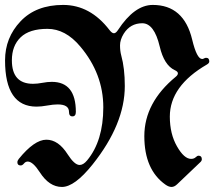

<svg xmlns="http://www.w3.org/2000/svg" viewBox="-48 -738 869 768"><path d="M-27.8 -496.6Q-27.8 -587.4 34.2 -652.8Q96.2 -718.3 204.6 -718.3Q313 -718.3 390.1 -617.7Q399.9 -605 407.7 -605Q415.5 -605 423.8 -617.7Q489.7 -718.3 563 -718.3Q687.5 -718.3 720.7 -579.6Q739.3 -502 760.7 -502Q764.2 -502 768.3 -504.4Q772.5 -506.8 776.4 -506.8Q789.1 -506.8 789.1 -492.2Q789.1 -485.4 779.8 -480Q631.3 -394 631.3 -271.5Q631.3 -202.6 659.9 -152.6Q688.5 -102.5 716.3 -102.5Q728 -102.5 734.6 -108.9Q741.2 -115.2 746.1 -115.2Q759.3 -115.2 759.3 -101.1Q759.3 -94.7 753.4 -89.4L660.6 -1Q649.4 9.8 638.2 9.8Q627 9.8 613.8 0.5Q529.3 -59.1 529.3 -193.4Q529.3 -327.6 655.3 -431.2Q663.6 -438 663.6 -444.8Q663.6 -451.7 650.9 -457.5Q608.4 -477.1 590.8 -552.2Q568.8 -645 521 -645Q473.1 -645 446.8 -603Q432.1 -579.1 432.1 -556.6Q432.1 -534.2 437 -516.1Q451.2 -464.8 451.2 -394Q451.2 -241.7 322.3 -80.1Q250.5 9.8 199.7 9.8Q148.9 9.8 111.3 -48.8Q83.5 -91.8 63 -91.8Q54.2 -91.8 47.9 -84Q41.5 -76.2 34.7 -76.2Q21.5 -76.2 21.5 -88.9Q21.5 -95.2 26.9 -102.1Q89.4 -179.2 137.5 -179.2Q185.5 -179.2 222.7 -120.6Q250 -78.1 270.5 -78.1Q285.2 -78.1 300.3 -96.2Q365.2 -174.3 365.2 -308.6Q365.2 -442.9 272.9 -552.2Q213.9 -622.6 141.8 -622.6Q69.8 -622.6 34.7 -588.9Q-0.5 -555.2 -0.5 -496.6Q-0.5 -402.8 84 -402.8Q101.1 -402.8 121.6 -406.7Q142.1 -410.6 159.2 -410.6Q255.4 -410.6 255.4 -290.5Q255.4 -272.5 241.7 -272.5Q228 -272.5 228 -290.5Q228 -320.3 182.6 -320.3Q165 -320.3 141.1 -315.9Q117.2 -311.5 98.1 -311.5Q-27.8 -311.5 -27.8 -496.6Z"/></svg>

Font: UnifrakturMaguntia16
Style: Book
Weight: 400
Designer: j. 'mach' wust, Gerrit Ansmann, Georg Duffner, based on a font by Peter Wiegel, original typeface by Carl Albert Fahrenw
Version: Version 2017-03-19